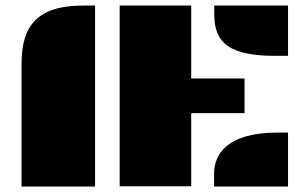

<svg xmlns="http://www.w3.org/2000/svg" viewBox="-20 -685 1123 705"><path d="M766.6 -636.7C766.6 -545.9 798.8 -480 986.8 -480H1037.6V-664.6H766.6ZM419.4 -1H682.1V-269.5H877.9V-397H682.1V-664.6H419.4ZM59.1 0H329.1V-664.6H285.2C116.2 -664.6 59.1 -589.4 59.1 -451.2ZM766.1 0H1037.6V-198.2H999C810.5 -198.2 766.1 -115.7 766.1 -47.4Z"/></svg>

Font: Plaster
Style: Regular
Weight: 400
Designer: Eben Sorkin
Foundry: Eben Sorkin
Version: Version 1.007